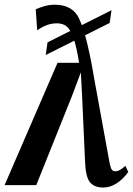

<svg xmlns="http://www.w3.org/2000/svg" viewBox="-45 -806 578 836"><path d="M404.5 10.5Q365.5 10.5 346.8 -12.5Q328 -35.5 325.5 -99.5L312.5 -387L307 -491L268 -387L113 0H-25L205.5 -532.5H299.5Q288 -603 275.2 -640Q262.5 -677 245.5 -690.8Q228.5 -704.5 202.5 -704.5Q180.5 -704.5 159.8 -697Q139 -689.5 117 -674L110.5 -765.5Q127 -773 148.5 -779.2Q170 -785.5 195 -785.5Q232.5 -785.5 259.8 -769.8Q287 -754 301 -721.5Q312.5 -697 322.8 -662.2Q333 -627.5 344 -576.5Q355 -525.5 367.5 -451L431.5 -100.5Q436.5 -74 442.2 -67Q448 -60 456.5 -60Q465.5 -60 475.8 -65.2Q486 -70.5 501 -84L513.5 -57Q489.5 -24.5 461.8 -7Q434 10.5 404.5 10.5ZM154 -566.5 162 -621.5 440.5 -761.5 432.5 -706Z"/></svg>

Font: Merriweather 72pt
Style: Bold Italic
Weight: 700
Italic angle: -7.8°
Version: Version 2.101